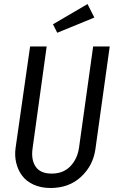

<svg xmlns="http://www.w3.org/2000/svg" viewBox="-20 -918 573 950"><path d="M413.1 -897.9 446.8 -831.1 263.2 -755.9 242.2 -797.9ZM522.9 -688 452.1 -180.2Q440.9 -99.1 381.3 -43.5Q321.8 12.2 230 12.2Q182.6 12.2 146 -4.6Q109.4 -21.5 88.9 -49.6Q68.4 -77.6 60.1 -112.8Q51.8 -147.9 57.1 -186L128.9 -688H210.9L141.1 -183.1Q133.3 -127.4 156.5 -93.3Q179.7 -59.1 235.8 -59.1Q293.5 -59.1 328.4 -95.7Q363.3 -132.3 371.1 -188L440.9 -688Z"/></svg>

Font: Fira Sans Compressed Book
Style: Italic
Weight: 350
Width: 3
Italic angle: -8°
Designer: Carrois Corporate & Edenspiekermann AG
Foundry: Carrois Corporate GbR & Edenspiekermann AG
Version: Version 4.203;PS 004.203;hotconv 1.0.88;makeotf.lib2.5.64775